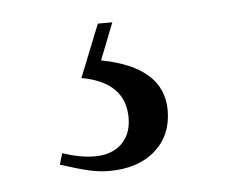

<svg xmlns="http://www.w3.org/2000/svg" viewBox="-31 -38 347 291"><g transform="rotate(-5 142.5 108.0)"><path d="M95 76 127 -4H149L127 52Q221 70 221 136Q221 174 195 197Q169 220 125 220Q110 220 94.5 216.5Q79 213 51 204L56 187Q83 196 105 196Q131 196 146 181.5Q161 167 161 142Q161 88 95 76Z"/></g></svg>

Font: Aboreto
Style: Regular
Weight: 400
Designer: Dominik Jáger
Foundry: Dominik Jáger
Version: Version 1.001; ttfautohint (v1.8.4.7-5d5b)